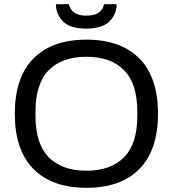

<svg xmlns="http://www.w3.org/2000/svg" viewBox="-20 -888 828 920"><path d="M392 -751Q316 -751 282 -785.5Q248 -820 248 -868H310Q323 -813 393 -813Q436 -813 456 -830Q476 -847 478 -868H539Q539 -820 504.5 -785.5Q470 -751 392 -751ZM647.5 -78Q558 12 394 12Q230 12 140.5 -78Q51 -168 51 -343Q51 -518 140.5 -608Q230 -698 394 -698Q558 -698 647.5 -608Q737 -518 737 -343Q737 -168 647.5 -78ZM638 -332V-353Q638 -487 574.5 -551.5Q511 -616 394 -616Q277 -616 213.5 -551.5Q150 -487 150 -353V-332Q150 -199 213.5 -134.5Q277 -70 394 -70Q511 -70 574.5 -134.5Q638 -199 638 -332Z"/></svg>

Font: Archivo
Style: Regular
Weight: 400
Designer: Hector Gatti
Foundry: Omnibus-Type
Version: Version 2.001